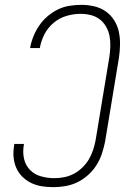

<svg xmlns="http://www.w3.org/2000/svg" viewBox="-20 -763 540 791"><path d="M200 8Q176 8 153 4.5Q130 1 109 -9Q88 -19 72 -35Q56 -51 47 -71.5Q38 -92 36 -115.5Q34 -139 38 -163L39 -170H79L78 -165Q73 -136 79 -109Q85 -82 103.5 -63Q122 -44 149 -36.5Q176 -29 204 -29Q224 -29 244.5 -33Q265 -37 284 -47Q303 -57 319 -72.5Q335 -88 346 -106.5Q357 -125 363.5 -145Q370 -165 374 -186L431 -531Q434 -552 434.5 -574Q435 -596 431 -616Q427 -636 416.5 -654Q406 -672 390 -684Q374 -696 353.5 -701Q333 -706 312 -706Q283 -706 254 -697.5Q225 -689 201 -669Q177 -649 163 -621.5Q149 -594 144 -565H104Q108 -589 117.5 -612.5Q127 -636 141.5 -657.5Q156 -679 176 -696Q196 -713 218.5 -724Q241 -735 266 -739Q291 -743 315 -743Q342 -743 368 -737Q394 -731 415 -716.5Q436 -702 450 -680Q464 -658 469.5 -632.5Q475 -607 474.5 -579.5Q474 -552 470 -525L413 -180Q408 -155 400 -130.5Q392 -106 378 -83.5Q364 -61 343.5 -42.5Q323 -24 299.5 -12.5Q276 -1 250.5 3.5Q225 8 200 8Z"/></svg>

Font: Iosevka Term Curly XLt Obl
Style: Regular
Weight: 200
Italic angle: -9°
Designer: Belleve Invis
Foundry: Belleve Invis
Version: Version 32.3.0